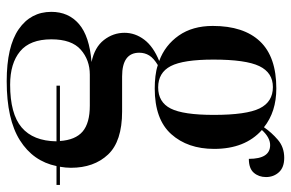

<svg xmlns="http://www.w3.org/2000/svg" viewBox="-164 -444 848 559"><g transform="rotate(90 259.5 -165.0)"><path d="M217 239Q116 239 65.5 204Q15 169 15 109Q15 59 50.5 28.5Q86 -2 161 -8Q118 -17 97 -44Q76 -71 76 -104Q76 -135 96 -161.5Q116 -188 158 -205Q112 -222 84 -262Q56 -302 56 -361Q56 -451 101 -498.5Q146 -546 238 -546Q306 -546 351 -510Q366 -532 387.5 -550.5Q409 -569 440 -569Q468 -569 482 -553.5Q496 -538 496 -516Q496 -495 483.5 -480.5Q471 -466 443 -466Q443 -528 403 -528Q381 -528 359 -504Q414 -455 414 -365Q414 -288 371 -240Q328 -192 238 -192Q220 -192 202.5 -194Q185 -196 170 -201Q150 -189 142 -176Q134 -163 134 -147Q134 -97 203 -97H305Q392 -97 430.5 -56Q469 -15 469 52Q469 67 466 84H519V94H464Q450 162 389 200.5Q328 239 217 239ZM235 -202Q278 -202 296.5 -238.5Q315 -275 315 -364Q315 -459 296 -497.5Q277 -536 234 -536Q192 -536 173 -496.5Q154 -457 154 -363Q154 -275 173 -238.5Q192 -202 235 -202ZM227 229Q312 229 351.5 195.5Q391 162 392 94H230V84H391Q388 39 363.5 18Q339 -3 288 -3H198Q155 -3 125 23.5Q95 50 95 109Q95 171 130 200Q165 229 227 229Z"/></g></svg>

Font: Noto Serif Display SemiCondensed Medium
Style: Regular
Weight: 500
Width: 4
Designer: Monotype Design Team
Foundry: Monotype Imaging Inc.
Version: Version 2.009